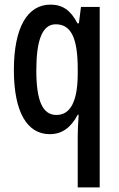

<svg xmlns="http://www.w3.org/2000/svg" viewBox="-20 -570 513 830"><path d="M316 21V240H411V-540H330L321 -469H315C285 -527 249 -550 198 -550C99 -550 40 -452 40 -267C40 -88 96 10 195 10C247 10 286 -17 316 -74H320C317 -32 316 -1 316 21ZM224 -73C165 -73 137 -132 137 -266C137 -397 163 -465 221 -465C287 -465 316 -406 316 -272V-247C315 -131 284 -73 224 -73Z"/></svg>

Font: Noto Sans Gurmukhi UI ExtraCondensed Medium
Style: Regular
Weight: 500
Width: 2
Designer: Jelle Bosma - Monotype Design Team
Foundry: Monotype Imaging Inc.
Version: Version 2.004